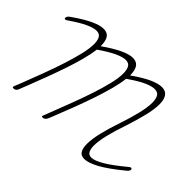

<svg xmlns="http://www.w3.org/2000/svg" viewBox="-134 -1030 1353 1353"><g transform="rotate(45 542.5 -354.0)"><path d="M25 -589Q14 -581 7 -581Q0 -581 0 -591Q0 -606 19 -619Q100 -676 155 -701.5Q210 -727 246 -727Q285 -727 301.5 -701.5Q318 -676 318 -625Q395 -679 448.5 -703.5Q502 -728 537 -728Q575 -728 592.5 -702.5Q610 -677 610 -626Q687 -680 739.5 -703.5Q792 -727 827 -727Q865 -727 883 -701.5Q901 -676 901 -628Q901 -578 883 -505.5Q865 -433 839 -354Q811 -273 795 -207.5Q779 -142 779 -97Q779 -63 789.5 -43Q800 -23 826 -23Q857 -23 913 -55.5Q969 -88 1057 -161Q1067 -171 1075 -171Q1085 -171 1085 -160Q1085 -149 1069 -135Q968 -52 903 -16.5Q838 19 798 19Q764 19 750 -4.5Q736 -28 736 -70Q736 -118 752.5 -187Q769 -256 798 -341Q824 -418 840.5 -485.5Q857 -553 857 -600Q857 -639 844.5 -660Q832 -681 800 -681Q771 -681 724.5 -660Q678 -639 607 -589Q602 -541 585 -477Q568 -413 544 -342Q520 -271 492 -197Q464 -123 437 -56Q429 -37 424 -23Q419 -9 413.5 0.5Q408 10 401 15Q394 20 383 20Q375 20 375 14Q375 10 378 4L397 -45Q427 -122 457 -201.5Q487 -281 511.5 -354.5Q536 -428 551.5 -492Q567 -556 567 -601Q567 -638 555 -660Q543 -682 511 -682Q482 -682 434.5 -660Q387 -638 316 -589V-588Q310 -540 293 -476Q276 -412 252 -341.5Q228 -271 200 -197Q172 -123 146 -56Q132 -19 123.5 0.5Q115 20 92 20Q84 20 84 13Q84 8 86 4L106 -45Q136 -122 166 -202Q196 -282 220 -356Q244 -430 259.5 -493.5Q275 -557 275 -602Q275 -639 263 -660.5Q251 -682 220 -682Q191 -682 143.5 -660Q96 -638 25 -589Z"/></g></svg>

Font: Discipuli Britannica
Style: Regular
Weight: 400
Designer: Peter Wiegel
Foundry: Peter Wiegel
Version: Version 0.001 2009